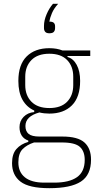

<svg xmlns="http://www.w3.org/2000/svg" viewBox="-20 -772 515 1004"><path d="M456 63Q456 143 403 177.5Q350 212 238 212Q132 212 87.5 178Q43 144 43 81Q43 33 66 7Q89 -19 128 -30V-37Q105 -45 93.5 -63Q82 -81 82 -107Q82 -139 103.5 -161Q125 -183 159 -186V-194Q119 -212 97.5 -250.5Q76 -289 76 -349Q76 -434 119.5 -477Q163 -520 238 -520Q277 -520 307 -508H452V-479H333V-474Q363 -466 381 -433Q399 -400 399 -349Q399 -264 356 -221Q313 -178 238 -178Q210 -178 186 -184Q113 -164 113 -113Q113 -86 129.5 -72Q146 -58 186 -58H306Q387 -58 421.5 -27Q456 4 456 63ZM238 -207Q299 -207 331 -240Q363 -273 363 -327V-371Q363 -425 331 -458Q299 -491 238 -491Q177 -491 144.5 -458Q112 -425 112 -371V-327Q112 -273 144.5 -240Q177 -207 238 -207ZM423 64Q423 19 397.5 -4Q372 -27 304 -27H158Q121 -15 98.5 7.5Q76 30 76 77Q76 128 110.5 155.5Q145 183 211 183H264Q342 183 382.5 154.5Q423 126 423 64ZM238 -598Q223 -598 216.5 -605.5Q210 -613 210 -625V-637Q210 -665 223.5 -697Q237 -729 257 -752H284Q262 -728 251.5 -703Q241 -678 238 -659Q255 -659 261.5 -652.5Q268 -646 268 -635V-625Q268 -613 261.5 -605.5Q255 -598 238 -598Z"/></svg>

Font: IBM Plex Sans Cond ExtLt
Style: Regular
Weight: 200
Width: 3
Designer: Mike Abbink, Paul van der Laan, Pieter van Rosmalen
Foundry: Bold Monday
Version: Version 1.3